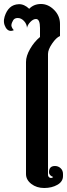

<svg xmlns="http://www.w3.org/2000/svg" viewBox="-90 -940 335 960"><path d="M56 -896Q79 -920 115 -920Q151 -920 180.5 -890.5Q210 -861 210 -820V-760Q191 -752 170.5 -722Q150 -692 150 -670V-65Q150 -59 154.5 -54.5Q159 -50 165 -50Q171 -50 176 -55Q155 -63 155 -79Q155 -110 185 -110Q201 -110 213 -99Q225 -88 225 -70V-60Q225 -32 197 -16Q169 0 131 0Q93 0 66.5 -20.5Q40 -41 40 -70V-630Q40 -660 60.5 -695.5Q81 -731 110 -755V-800Q110 -845 90 -845Q76 -845 62 -830.5Q48 -816 45 -801Q44 -820 30 -835Q16 -850 -1 -850Q-18 -850 -24.5 -838Q-31 -826 -32 -821Q-37 -807 -21 -789Q-47 -778 -61.5 -802.5Q-76 -827 -67 -856.5Q-58 -886 -40.5 -902Q-23 -918 4 -919Q31 -920 56 -896Z"/></svg>

Font: SOV_ThonBuri
Style: Book
Weight: 400
Version: Version 1.00